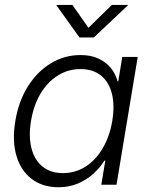

<svg xmlns="http://www.w3.org/2000/svg" viewBox="-20 -765 619 795"><path d="M222.7 10.3Q156.2 10.3 111.1 -24.2Q65.9 -58.6 47.9 -120.4Q29.8 -182.1 43.5 -264.2Q57.1 -346.2 95.7 -407.5Q134.3 -468.8 190.7 -502.9Q247.1 -537.1 313.5 -537.1Q356.9 -537.1 388.4 -522.2Q419.9 -507.3 439.5 -482.7Q459 -458 466.8 -428.2H469.7L486.3 -529.3H550.3L462.4 0H399.4L416 -99.6H412.1Q393.1 -69.3 365.2 -44.4Q337.4 -19.5 301.5 -4.6Q265.6 10.3 222.7 10.3ZM240.2 -48.3Q292.5 -48.3 334.7 -75.4Q377 -102.5 405.5 -151.4Q434.1 -200.2 444.8 -264.2Q455.6 -328.6 443.4 -377Q431.2 -425.3 398.2 -452.1Q365.2 -479 313 -479Q262.2 -479 219.5 -452.4Q176.8 -425.8 147.9 -377.4Q119.1 -329.1 108.4 -264.2Q97.7 -199.2 110.4 -150.6Q123 -102.1 156.2 -75.2Q189.5 -48.3 240.2 -48.3ZM279.8 -744.6 346.2 -649.9 443.4 -744.6H509.8L509.3 -742.7L368.7 -609.9H309.1L213.9 -742.7L214.4 -744.6Z"/></svg>

Font: Inter 24pt Light
Style: Italic
Weight: 300
Italic angle: -9.3988°
Designer: Rasmus Andersson
Foundry: rsms
Version: Version 4.001;git-66647c0bb